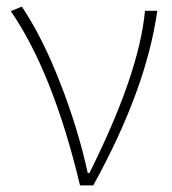

<svg xmlns="http://www.w3.org/2000/svg" viewBox="-20 -560 519 580"><path d="M261.7 0H221.7Q140.6 -339.8 12.7 -526.4L45.9 -540Q108.4 -447.3 162.6 -307.6Q216.8 -168 245.1 -37.1H250Q400.4 -337.9 418 -527.3H455.1Q421.9 -290 261.7 0Z"/></svg>

Font: Gen Shin Gothic ExtraLight
Style: Regular
Weight: 100
Designer: [Source Han Sans]
Ryoko NISHIZUKA  (kana & ideographs); Paul D. Hunt (Latin, Greek & Cyrillic); Wenlong ZHANG  (bopomofo
Version: Version 1.002.20150607